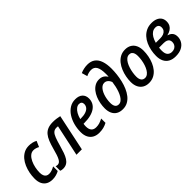

<svg xmlns="http://www.w3.org/2000/svg" viewBox="116 -1696 2632 2632"><g transform="rotate(-45 1432.0 -380.0)"><path d="M203.1 9.8Q151.9 9.8 114.3 -10.5Q76.7 -30.8 55.9 -71.5Q35.2 -112.3 35.2 -173.3Q35.2 -226.6 45.7 -280.3Q56.2 -334 77.1 -382.6Q98.1 -431.2 129.6 -468.8Q161.1 -506.3 203.1 -528.3Q245.1 -550.3 297.9 -550.3Q333.5 -550.3 364.3 -543Q395 -535.6 421.4 -521L384.8 -437Q366.7 -447.3 345 -454.3Q323.2 -461.4 299.8 -461.4Q261.7 -461.4 232.2 -435.5Q202.6 -409.7 182.9 -367.9Q163.1 -326.2 152.8 -277.6Q142.6 -229 142.6 -183.1Q142.6 -148.9 152.1 -125.5Q161.6 -102.1 179.9 -90.3Q198.2 -78.6 224.1 -78.6Q252 -78.6 278.8 -88.1Q305.7 -97.7 334 -113.3V-23.9Q308.1 -9.3 274.9 0.2Q241.7 9.8 203.1 9.8Z M410.2 7.3Q394 7.3 382.6 4.9Q371.1 2.4 360.4 -2V-91.3Q367.7 -87.4 376.2 -85.7Q384.8 -84 394 -84Q412.6 -84.5 427.5 -95.2Q442.4 -106 455.3 -129.4Q468.3 -152.8 480.7 -190.4Q493.2 -228 507.3 -281.2Q525.4 -348.6 545.7 -398.7Q565.9 -448.7 593.8 -481.4Q621.6 -514.2 662.1 -530.5Q702.6 -546.9 761.2 -546.9Q798.3 -546.9 830.1 -542.2Q861.8 -537.6 890.1 -531.2L777.8 0H672.9L770 -454.6Q763.7 -455.6 756.3 -456.3Q749 -457 740.7 -457Q704.1 -457 680.7 -435.5Q657.2 -414.1 639.4 -367.4Q621.6 -320.8 600.6 -245.1Q584.5 -186.5 567.9 -139.9Q551.3 -93.3 530.3 -60.3Q509.3 -27.3 480.2 -10Q451.2 7.3 410.2 7.3Z M1109.4 9.8Q1055.2 9.8 1015.6 -12Q976.1 -33.7 954.3 -75.7Q932.6 -117.7 932.6 -177.7Q932.6 -249.5 950.7 -316.2Q968.8 -382.8 1003.2 -435.5Q1037.6 -488.3 1086.7 -519.3Q1135.7 -550.3 1197.8 -550.3Q1266.1 -550.3 1303.5 -516.4Q1340.8 -482.4 1340.8 -422.9Q1340.8 -379.4 1322.5 -344Q1304.2 -308.6 1268.3 -283.4Q1232.4 -258.3 1179.4 -244.9Q1126.5 -231.4 1056.6 -231.4H1042Q1040 -219.7 1038.8 -207.3Q1037.6 -194.8 1037.6 -182.6Q1037.6 -129.4 1061.5 -101.8Q1085.4 -74.2 1131.8 -74.2Q1167 -74.2 1196.5 -83.3Q1226.1 -92.3 1263.7 -111.3V-27.8Q1228.5 -8.8 1191.7 0.5Q1154.8 9.8 1109.4 9.8ZM1055.7 -308.6H1065.9Q1124 -308.6 1162.8 -321.8Q1201.7 -335 1221.2 -359.4Q1240.7 -383.8 1240.7 -417Q1240.7 -440.4 1227.5 -454.1Q1214.4 -467.8 1187.5 -467.8Q1160.6 -467.8 1134.8 -448.2Q1108.9 -428.7 1088.4 -392.8Q1067.9 -356.9 1055.7 -308.6Z M1566.4 9.8Q1509.8 9.8 1471.9 -13.2Q1434.1 -36.1 1415.3 -77.9Q1396.5 -119.6 1396.5 -175.3Q1396.5 -220.2 1405.3 -267.8Q1414.1 -315.4 1432.1 -359.1Q1450.2 -402.8 1477.3 -437.5Q1504.4 -472.2 1540.8 -492.4Q1577.1 -512.7 1623 -512.7Q1652.3 -512.7 1674.3 -503.7Q1696.3 -494.6 1712.2 -479.5Q1728 -464.4 1738.3 -446.8H1741.2Q1742.7 -460 1742.7 -473.9Q1742.7 -487.8 1742.7 -498.5Q1742.7 -592.8 1716.8 -637Q1690.9 -681.2 1635.3 -681.2Q1612.3 -681.2 1587.6 -674.8Q1563 -668.5 1540.5 -656.7L1516.6 -739.3Q1544.9 -752.9 1580.6 -760.7Q1616.2 -768.6 1651.4 -768.6Q1720.2 -768.6 1763.7 -735.8Q1807.1 -703.1 1827.9 -641.8Q1848.6 -580.6 1848.6 -495.1Q1848.6 -443.8 1842.3 -386.7Q1835.9 -329.6 1822.5 -272.9Q1809.1 -216.3 1787.1 -165.5Q1765.1 -114.7 1733.9 -75.2Q1702.6 -35.6 1660.9 -12.9Q1619.1 9.8 1566.4 9.8ZM1572.8 -77.1Q1599.1 -77.1 1621.1 -94Q1643.1 -110.8 1660.6 -139.6Q1678.2 -168.5 1691.2 -204.6Q1704.1 -240.7 1712.9 -280Q1721.7 -319.3 1726.1 -356.4Q1719.2 -377 1706.8 -393.3Q1694.3 -409.7 1677.5 -419.2Q1660.6 -428.7 1639.2 -428.7Q1613.3 -428.7 1592 -413.3Q1570.8 -397.9 1554.2 -372.1Q1537.6 -346.2 1526.1 -313.2Q1514.6 -280.3 1508.8 -244.6Q1502.9 -209 1502.9 -174.3Q1502.9 -127.9 1520 -102.5Q1537.1 -77.1 1572.8 -77.1Z M2074.7 9.3Q2022.5 9.3 1984.1 -13.2Q1945.8 -35.6 1924.8 -77.9Q1903.8 -120.1 1903.8 -178.7Q1903.8 -226.6 1913.6 -278.1Q1923.3 -329.6 1943.4 -377.9Q1963.4 -426.3 1994.1 -465.1Q2024.9 -503.9 2067.1 -526.9Q2109.4 -549.8 2163.6 -549.8Q2216.3 -549.8 2254.4 -527.1Q2292.5 -504.4 2312.7 -461.7Q2333 -418.9 2333 -358.9Q2333 -308.1 2323.2 -256.1Q2313.5 -204.1 2293.2 -156.5Q2272.9 -108.9 2242.2 -71.5Q2211.4 -34.2 2169.7 -12.5Q2127.9 9.3 2074.7 9.3ZM2084.5 -78.6Q2110.4 -78.6 2132.6 -95.2Q2154.8 -111.8 2172.1 -140.6Q2189.5 -169.4 2201.7 -206.1Q2213.9 -242.7 2220.2 -282.7Q2226.6 -322.8 2226.6 -361.8Q2226.6 -390.6 2219.5 -413.1Q2212.4 -435.5 2196.5 -448.7Q2180.7 -461.9 2154.8 -461.9Q2126.5 -461.9 2103.3 -443.4Q2080.1 -424.8 2062.7 -394.3Q2045.4 -363.8 2033.7 -326.4Q2022 -289.1 2015.9 -250.2Q2009.8 -211.4 2009.8 -177.7Q2009.8 -129.9 2028.8 -104.2Q2047.9 -78.6 2084.5 -78.6Z M2590.3 9.8Q2530.8 9.8 2488.8 -12.7Q2446.8 -35.2 2424.6 -78.9Q2402.3 -122.6 2402.3 -186Q2402.3 -237.8 2412.6 -289.6Q2422.9 -341.3 2443.8 -388.2Q2464.8 -435.1 2497.6 -471.4Q2530.3 -507.8 2575 -529.1Q2619.6 -550.3 2677.2 -550.3Q2727.1 -550.3 2763.7 -534.9Q2800.3 -519.5 2820.3 -490Q2840.3 -460.4 2840.3 -418Q2840.3 -378.9 2825 -350.6Q2809.6 -322.3 2781.5 -304.2Q2753.4 -286.1 2714.8 -277.3L2714.4 -273.9Q2751 -265.6 2775.6 -238.8Q2800.3 -211.9 2800.3 -162.1Q2800.3 -118.2 2777.8 -78.9Q2755.4 -39.6 2708.7 -14.9Q2662.1 9.8 2590.3 9.8ZM2598.1 -70.3Q2629.4 -70.3 2651.1 -83Q2672.9 -95.7 2684.3 -116.9Q2695.8 -138.2 2695.8 -163.6Q2695.8 -187 2685.8 -203.4Q2675.8 -219.7 2654.3 -228.5Q2632.8 -237.3 2598.6 -237.3H2512.2Q2510.7 -225.1 2509.5 -211.7Q2508.3 -198.2 2508.3 -183.6Q2508.3 -122.1 2533 -96.2Q2557.6 -70.3 2598.1 -70.3ZM2527.3 -315.9H2614.3Q2648.9 -315.9 2676 -326.2Q2703.1 -336.4 2718.5 -357.2Q2733.9 -377.9 2733.9 -409.2Q2733.9 -436.5 2718 -452.6Q2702.1 -468.8 2669.9 -468.8Q2635.7 -468.8 2608.2 -450Q2580.6 -431.2 2560.3 -397Q2540 -362.8 2527.3 -315.9Z"/></g></svg>

Font: Open Sans SemiCondensed SemiBold
Style: Italic
Weight: 600
Width: 4
Italic angle: -12°
Designer: Monotype Design Team
Foundry: Monotype Imaging Inc.
Version: Version 3.000